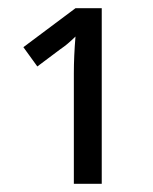

<svg xmlns="http://www.w3.org/2000/svg" viewBox="-20 -864 372 468"><path d="M164 -844 37 -749 71 -702 127 -744Q136 -750 145.5 -758Q155 -766 164 -775Q160 -727 160 -685V-416H228V-844Z"/></svg>

Font: Noto Sans UI SemiCondensed
Style: Regular
Weight: 400
Width: 4
Designer: Monotype Design Team
Foundry: Monotype Imaging Inc.
Version: 1.001